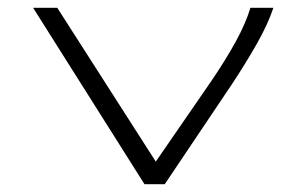

<svg xmlns="http://www.w3.org/2000/svg" viewBox="-20 -473 790 493"><path d="M351 0 65 -453H127L380 -58L524 -267Q560 -320 585.5 -366.5Q611 -413 623 -453H682Q668 -411 640 -361.5Q612 -312 575 -256L403 0Z"/></svg>

Font: Inconsolata ExtraExpanded Light
Style: Regular
Weight: 300
Width: 8
Monospace: yes
Designer: Raph Levien, Cyreal, Brenton Simpson
Foundry: Raph Levien, Cyreal, Google
Version: Version 3.001; ttfautohint (v1.8.2.53-6de2)